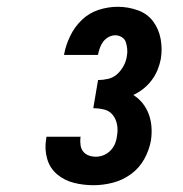

<svg xmlns="http://www.w3.org/2000/svg" viewBox="-20 -863 540 566"><path d="M256 -317Q226 -317 198 -324Q170 -331 148.5 -349Q127 -367 119 -395Q111 -423 116 -453L117 -460H218L217 -457Q216 -446 217.5 -435Q219 -424 225.5 -416Q232 -408 242 -404.5Q252 -401 263 -401Q275 -401 286.5 -406Q298 -411 306.5 -420Q315 -429 319.5 -440.5Q324 -452 325 -463Q328 -480 325 -496Q322 -512 312.5 -524Q303 -536 287.5 -540Q272 -544 255 -544L269 -627Q283 -627 298.5 -630.5Q314 -634 325.5 -644.5Q337 -655 344.5 -669Q352 -683 354 -698Q356 -708 355 -718.5Q354 -729 351 -738.5Q348 -748 339 -753.5Q330 -759 320 -759Q310 -759 300.5 -754Q291 -749 284.5 -740.5Q278 -732 274.5 -722Q271 -712 269 -702V-701H169V-703Q174 -730 187 -757Q200 -784 221.5 -804.5Q243 -825 271 -834Q299 -843 327 -843Q357 -843 385.5 -833Q414 -823 431 -800.5Q448 -778 453.5 -748.5Q459 -719 454 -689Q451 -673 444.5 -657Q438 -641 427.5 -627Q417 -613 403.5 -602Q390 -591 373 -583Q389 -573 400.5 -558.5Q412 -544 418.5 -526.5Q425 -509 426.5 -489Q428 -469 425 -449Q420 -421 405.5 -394.5Q391 -368 366.5 -350Q342 -332 313 -324.5Q284 -317 256 -317Z"/></svg>

Font: Iosevka Heavy Oblique
Style: Regular
Weight: 900
Italic angle: -9°
Monospace: yes
Designer: Belleve Invis
Foundry: Belleve Invis
Version: Version 32.5.0; ttfautohint (v1.8.4)